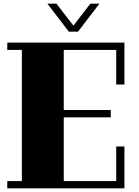

<svg xmlns="http://www.w3.org/2000/svg" viewBox="-20 -1034 763 1054"><path d="M663 0V-230H618V-40H330V-390H588V-430H330V-760H618V-570H663V-800H20V-760H100V-40H20V0ZM526 -1014 408 -860H358L240 -1014H290L383 -893L476 -1014Z"/></svg>

Font: Kumar One
Style: Regular
Weight: 400
Designer: Parimal Parmar
Foundry: Indian Type Foundry
Version: Version 1.001;PS 1.001;hotconv 1.0.88;makeotf.lib2.5.647800